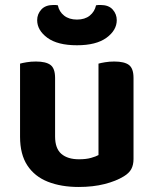

<svg xmlns="http://www.w3.org/2000/svg" viewBox="-20 -729 611 764"><path d="M59.8 -184.8V-259.3H199.2V-186.2Q199.2 -138 224.3 -116.6Q249.4 -95.2 294.2 -95.2Q323 -95.2 342.4 -100.8Q361.8 -106.3 371.9 -112V-259.3H511.3V-96.5Q511.3 -72.9 502.5 -56.4Q493.7 -40 472.7 -27.3Q442.1 -8.4 396.2 3.3Q350.2 15 293.2 15Q223.3 15 170.5 -5.8Q117.7 -26.7 88.8 -70.8Q59.8 -114.9 59.8 -184.8ZM511.3 -213.3H371.9V-475.8Q380.9 -478.5 398 -481.3Q415.1 -484.2 434.6 -484.2Q475.1 -484.2 493.2 -470.4Q511.3 -456.6 511.3 -418.8ZM199.2 -213.3H59.8V-475.8Q68.8 -478.5 85.9 -481.3Q103 -484.2 122.9 -484.2Q163 -484.2 181.1 -470.4Q199.2 -456.6 199.2 -418.8ZM286.2 -651.1Q317.6 -651.1 337.1 -666.8Q356.6 -682.5 362.2 -707.9Q366.9 -708.9 371.2 -709.1Q375.5 -709.2 379.9 -709.2Q412.4 -709.2 428.5 -691Q444.6 -672.8 444.6 -648.8Q444.6 -608.6 403.7 -578.7Q362.8 -548.9 286.2 -548.9Q209 -548.9 168.4 -578.7Q127.9 -608.6 127.9 -648.8Q127.9 -672.8 144.3 -691Q160.7 -709.2 192.6 -709.2Q197.6 -709.2 201.7 -709.1Q205.9 -708.9 210.2 -707.9Q215.2 -682.5 235.2 -666.8Q255.2 -651.1 286.2 -651.1Z"/></svg>

Font: Baloo Tamma 2
Style: Regular
Weight: 400
Designer: Divya Kowshik, Shuchita Grover and Ek Type
Foundry: Ek Type
Version: Version 1.700